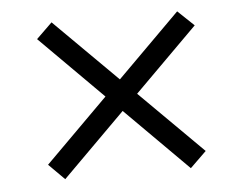

<svg xmlns="http://www.w3.org/2000/svg" viewBox="-38 -537 565 472"><g transform="rotate(-5 245.0 -301.5)"><path d="M415 -108 66 -457 105 -495 455 -147ZM455 -457 105 -108 66 -147 415 -495Z"/></g></svg>

Font: Lisu Bosa Medium
Style: Italic
Weight: 500
Italic angle: -19°
Designer: David Morse, Annie Olsen, Victor Gaultney, Frank Grießhammer (Latin)
Foundry: SIL International
Version: Version 2.000